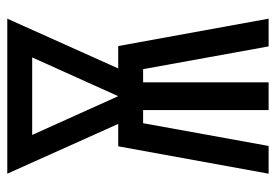

<svg xmlns="http://www.w3.org/2000/svg" viewBox="-138 -638 775 540"><g transform="rotate(-90 250.0 -367.5)"><path d="M32 0 109 -423H172L32 -735H468L328 -423H391L468 0H390L326 -353H289V0H211V-353H174L110 0ZM250 -423 359 -665H141Z"/></g></svg>

Font: Iosevka Term SS14
Style: Regular
Weight: 400
Monospace: yes
Designer: Belleve Invis
Foundry: Belleve Invis
Version: Version 24.1.1; ttfautohint (v1.8.4)